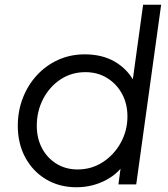

<svg xmlns="http://www.w3.org/2000/svg" viewBox="-20 -777 709 809"><path d="M55 -247Q55 -309 76 -363.5Q97 -418 135 -459.5Q173 -501 224.5 -524.5Q276 -548 337 -548Q411 -548 464 -517Q517 -486 546 -432L536 -416L583 -757H659L554 0H479L495 -120L517 -108Q486 -50 428 -19Q370 12 302 12Q230 12 174 -21.5Q118 -55 86.5 -113.5Q55 -172 55 -247ZM517 -286Q517 -340 494 -382Q471 -424 431 -448.5Q391 -473 340 -473Q281 -473 234.5 -442Q188 -411 161.5 -359.5Q135 -308 135 -247Q135 -194 157 -152.5Q179 -111 218 -87Q257 -63 307 -63Q366 -63 413.5 -94Q461 -125 489 -176Q517 -227 517 -286Z"/></svg>

Font: Kosmopol Plus Jakarta Sans Italic It
Style: Regular
Weight: 400
Italic angle: -8.04999°
Designer: Gumpita Rahayu
Foundry: Tokotype
Version: Version 2.006